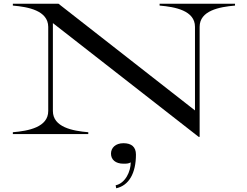

<svg xmlns="http://www.w3.org/2000/svg" viewBox="-20 -720 1326 1031"><path d="M837 -700V-690C921 -683 1027 -663 1027 -576V-127L294 -700H49V-690C132 -683 238 -663 239 -576V-124C239 -37 133 -17 49 -10V0H454V-10C370 -17 264 -37 264 -124V-596L1047 15H1052V-576C1052 -663 1158 -683 1242 -690V-700ZM601 275 604 291C673 276 710 209 710 110C710 69 686 49 643 49C600 49 576 74 576 105C576 137 600 159 643 159C658 159 670 159 682 152C682 201 653 264 601 275Z"/></svg>

Font: Sprat Extended
Style: Regular
Weight: 400
Width: 9
Designer: Ethan Nakache
Foundry: Collletttivo
Version: Version 2.000;Glyphs 3.2 (3217)